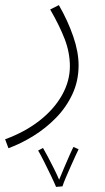

<svg xmlns="http://www.w3.org/2000/svg" viewBox="-29 -349 409 750"><path d="M4 230 -9 195Q68 167 125 122.5Q182 78 213 23Q244 -32 244 -90Q244 -144 223.5 -197Q203 -250 167 -312L201 -329Q236 -268 257 -207Q278 -146 278 -94Q278 -33 254 18.5Q230 70 190 111Q150 152 101.5 182Q53 212 4 230ZM190 381Q183 364 170 337Q157 310 143.5 283Q130 256 120 239L139 229Q145 239 157 261.5Q169 284 181.5 309Q194 334 202 353Q211 331 222.5 304Q234 277 244 254.5Q254 232 258 225L278 234Q274 242 265.5 260.5Q257 279 247 301.5Q237 324 228 345Q219 366 215 379Z"/></svg>

Font: Noto Sans Arabic UI XLt
Style: Regular
Weight: 200
Designer: Monotype Design Team, Nadine Chahine and Nizar Qandah
Foundry: Monotype Imaging Inc.
Version: Version 2.010; ttfautohint (v1.8.4.7-5d5b)